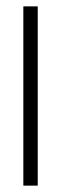

<svg xmlns="http://www.w3.org/2000/svg" viewBox="-20 -583 192 603"><path d="M53.3 0V-563H98.5V0Z"/></svg>

Font: Darker Grotesque Light
Style: Regular
Weight: 300
Designer: Gabriel Lam
Foundry: TypeRant
Version: Version 1.000;gftools[0.9.28]